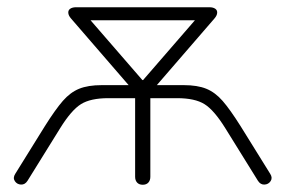

<svg xmlns="http://www.w3.org/2000/svg" viewBox="-20 -504 788 530"><path d="M353 -16V-233H279Q230 -233 203.5 -216.5Q177 -200 146 -150L56 -5Q49 6 38 5.5Q27 5 21 -4Q15 -13 22 -24L104 -156Q133 -202 153.5 -225.5Q174 -249 198.5 -259Q223 -269 261 -269H342V-261L176 -453Q169 -461 168.5 -468.5Q168 -476 174 -480Q180 -484 190 -484H558Q568 -484 574 -480Q580 -476 579.5 -468.5Q579 -461 572 -453L406 -261V-269H487Q525 -269 549.5 -259Q574 -249 594.5 -225.5Q615 -202 644 -156L726 -24Q733 -13 727 -4Q721 5 710 5.5Q699 6 692 -5L602 -150Q571 -200 544.5 -216.5Q518 -233 469 -233H395V-16Q395 -6 389.5 0Q384 6 374 6Q364 6 358.5 0Q353 -6 353 -16ZM375 -283 531 -463V-448H217V-463L373 -283Z"/></svg>

Font: SN Pro Thin
Style: Regular
Weight: 200
Designer: Tobias Whetton
Foundry: Supernotes
Version: Version 1.003;Glyphs 3.3 (3324)